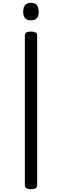

<svg xmlns="http://www.w3.org/2000/svg" viewBox="-20 -1341 445 1375"><path d="M202 14Q180 14 169 7Q158 0 158 -14V-1088Q158 -1102 169 -1108.5Q180 -1115 202 -1115Q224 -1115 235 -1108.5Q246 -1102 246 -1088V-14Q246 0 235 7Q224 14 202 14ZM202 -1195Q174 -1195 160 -1210.5Q146 -1226 146 -1257Q146 -1289 160 -1305Q174 -1321 202 -1321Q229 -1321 243 -1305Q257 -1289 257 -1257Q258 -1226 243.5 -1210.5Q229 -1195 202 -1195Z"/></svg>

Font: Playwrite FR Moderne
Style: Regular
Weight: 400
Designer: Veronika Burian, José Scaglione
Foundry: TypeTogether
Version: Version 1.002